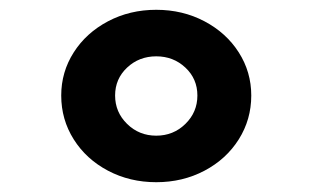

<svg xmlns="http://www.w3.org/2000/svg" viewBox="-20 -492 640 392"><path d="M215 -297Q215 -331 239.5 -354Q264 -377 299 -377Q334 -377 358.5 -354Q383 -331 383 -297Q383 -263 358.5 -239Q334 -215 299 -215Q264 -215 239.5 -239Q215 -263 215 -297ZM105 -297Q105 -248 130.5 -207.5Q156 -167 200.5 -143.5Q245 -120 299 -120Q353 -120 397.5 -143.5Q442 -167 467.5 -207.5Q493 -248 493 -297Q493 -345 467.5 -385Q442 -425 397.5 -448.5Q353 -472 299 -472Q245 -472 200.5 -448.5Q156 -425 130.5 -385Q105 -345 105 -297Z"/></svg>

Font: Madhuban Medium
Style: Regular
Weight: 500
Designer: jaikishan Patel
Foundry: MagicType
Version: Version 1.000